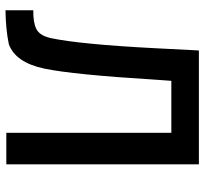

<svg xmlns="http://www.w3.org/2000/svg" viewBox="-42 -682 728 683"><g transform="rotate(90 321.5 -341.0)"><path d="M453 0V-587H268L264 -531Q246 -237 224.5 -135Q203 -33 138 -9Q86 2 17 3V-96Q59 -95 83 -106.5Q107 -118 116 -158Q138 -261 152 -529L160 -685H565V0Z"/></g></svg>

Font: Titillium Web[RUS by Daymarius]
Style: Regular
Weight: 600
Designer: Cyrillization by Daymarius
Foundry: Cyrillization by Daymarius
Version: Version 1.002 September 11, 2018